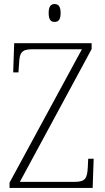

<svg xmlns="http://www.w3.org/2000/svg" viewBox="-20 -927 519 947"><path d="M249 -819C267 -819 279 -828 279 -863C279 -897 267 -907 249 -907C232 -907 220 -897 220 -863C220 -828 232 -819 249 -819ZM27 0H437L442 -144H415L413 -101C410 -49 402 -30 349 -30H78L432 -685V-714H50L45 -570H71L74 -612C76 -665 85 -684 138 -684H384L27 -26Z"/></svg>

Font: Noto Serif Devanagari SemiCondensed ExtraLight
Style: Regular
Weight: 200
Width: 4
Designer: Universal Thirst, Indian Type Foundry and the Monotype Design Team
Foundry: Monotype Imaging Inc.
Version: Version 2.004